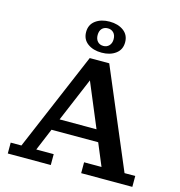

<svg xmlns="http://www.w3.org/2000/svg" viewBox="-131 -1044 1086 1160"><g transform="rotate(15 412.5 -464.5)"><path d="M412 -735Q359 -735 324.5 -760.5Q290 -786 290 -832Q290 -878 324.5 -903.5Q359 -929 412 -929Q465 -929 499.5 -903.5Q534 -878 534 -832Q534 -786 499.5 -760.5Q465 -735 412 -735ZM412 -777Q434 -777 448 -792Q462 -807 462 -832Q462 -858 448 -872.5Q434 -887 412 -887Q389 -887 375.5 -872.5Q362 -858 362 -832Q362 -807 375.5 -792Q389 -777 412 -777ZM23 0V-68H90L352 -685H474L735 -68H802V0H482V-68H591L533 -207H241L183 -68H292V0ZM272 -280H503L388 -555Z"/></g></svg>

Font: Montagu Slab 16pt Medium
Style: Regular
Weight: 500
Designer: Florian Karsten
Foundry: Florian Karsten
Version: Version 1.000; ttfautohint (v1.8.3)